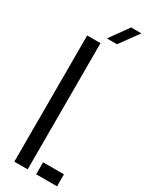

<svg xmlns="http://www.w3.org/2000/svg" viewBox="-244 -1006 826 1054"><g transform="rotate(30 168.5 -479.5)"><path d="M59.9 0V-800H144.4V0ZM198.4 0V-76H330.6V0ZM161.9 -840 246.6 -958.7H312.1L225.6 -840Z"/></g></svg>

Font: Big Shoulders Stencil Text SC Thin
Style: Regular
Weight: 100
Designer: Patric King
Foundry: XO Type Co
Version: Version 2.001